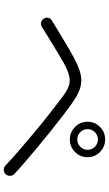

<svg xmlns="http://www.w3.org/2000/svg" viewBox="205 -914 589 1040"><g transform="rotate(90 500.0 -394.5)"><path d="M877 -129Q846 -159 798 -200.5Q750 -242 696 -287Q642 -332 591.5 -371.5Q541 -411 505 -438Q471 -464 444.5 -472.5Q418 -481 389 -473.5Q360 -466 320 -444Q292 -428 254 -405Q216 -382 181 -360.5Q146 -339 126 -326Q114 -319 101 -322.5Q88 -326 81 -337Q74 -349 77 -361.5Q80 -374 92 -381Q107 -390 132 -405Q157 -420 185.5 -437.5Q214 -455 241.5 -471Q269 -487 290 -498Q343 -527 382 -536Q421 -545 458 -533.5Q495 -522 542 -488Q569 -469 608 -439Q647 -409 691 -374Q735 -339 778.5 -302.5Q822 -266 860 -233.5Q898 -201 923 -177Q933 -167 933 -153.5Q933 -140 924 -130Q914 -120 900.5 -120Q887 -120 877 -129ZM736 -478Q696 -478 668 -506Q640 -534 640 -574Q640 -613 668 -641Q696 -669 736 -669Q776 -669 804 -641Q832 -613 832 -574Q832 -534 804 -506Q776 -478 736 -478ZM736 -518Q759 -518 775.5 -534.5Q792 -551 792 -574Q792 -597 775.5 -613.5Q759 -630 736 -630Q713 -630 696.5 -613.5Q680 -597 680 -574Q680 -551 696.5 -534.5Q713 -518 736 -518Z"/></g></svg>

Font: Zen Maru Gothic
Style: Regular
Weight: 400
Designer: Yoshimichi Ohira
Foundry: Positype
Version: Version 1.002